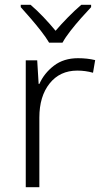

<svg xmlns="http://www.w3.org/2000/svg" viewBox="-20 -785 434 805"><path d="M307 -541Q346 -541 379 -533L370 -480Q338 -489 304 -489Q231 -489 188 -435Q145 -381 145 -292V0H88V-532H136L142 -433H145Q165 -478 206 -509.5Q247 -541 307 -541ZM362 -765V-755Q343 -735 319.5 -708.5Q296 -682 275 -655Q254 -628 242 -606H186Q173 -628 152 -655Q131 -682 108 -708.5Q85 -735 67 -755V-765H108Q135 -742 162.5 -713Q190 -684 213 -656Q237 -684 265.5 -713Q294 -742 321 -765Z"/></svg>

Font: Noto Sans Cherokee Light
Style: Regular
Weight: 300
Designer: Monotype Design Team
Foundry: Monotype Imaging Inc.
Version: Version 2.001; ttfautohint (v1.8.4.7-5d5b)